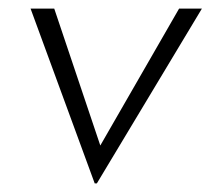

<svg xmlns="http://www.w3.org/2000/svg" viewBox="-20 -411 495 446"><path d="M449 -391 205 15H200L51 -391H106L213 -73L396 -391Z"/></svg>

Font: Josefin Sans Light
Style: Italic
Weight: 300
Italic angle: -7°
Designer: Santiago Orozco
Foundry: Typemade
Version: Version 2.000